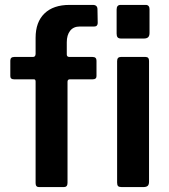

<svg xmlns="http://www.w3.org/2000/svg" viewBox="-20 -762 690 782"><path d="M373 -515C373 -525 367.7 -530 357 -530H263C255.7 -530 252 -533.3 252 -540V-590C252 -609.3 256.5 -624.8 265.5 -636.5C274.5 -648.2 287.7 -654 305 -654H364C368.7 -654 372.2 -655.3 374.5 -658C376.8 -660.7 378 -664 378 -668L377 -724C377 -736 370.7 -742 358 -742H263C219 -742 185 -730.3 161 -707C137 -683.7 125 -650.7 125 -608V-543C125 -534.3 121.3 -530 114 -530H38C27.3 -530 22 -525 22 -515V-452C22 -443.3 27 -439 37 -439H118C122.7 -439 125 -436 125 -430V-16C125 -5.3 129.7 0 139 0H240C250 0 255 -5.7 255 -17V-429C255 -435.7 258.3 -439 265 -439H358C368 -439 373 -443.3 373 -452ZM589 -628V-725C589 -730.3 587.7 -734.5 585 -737.5C582.3 -740.5 578.7 -742 574 -742H471C460.3 -742 455 -735.7 455 -723V-625C455 -618.3 456.3 -613.3 459 -610C461.7 -606.7 466.7 -605 474 -605H565C573.7 -605 579.8 -606.8 583.5 -610.5C587.2 -614.2 589 -620 589 -628ZM587 -22V-514C587 -524.7 582.3 -530 573 -530H472C462 -530 457 -524.3 457 -513V-18C457 -11.3 458.3 -6.7 461 -4C463.7 -1.3 468.7 0 476 0H563C571.7 0 577.8 -1.7 581.5 -5C585.2 -8.3 587 -14 587 -22Z"/></svg>

Font: Libre Franklin SemiBold
Style: Regular
Weight: 600
Designer: Pablo Impallari, Rodrigo Fuenzalida
Foundry: Impallari Type
Version: Version 1.002; ttfautohint (v1.5)